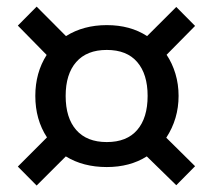

<svg xmlns="http://www.w3.org/2000/svg" viewBox="-20 -646 655 591"><path d="M183.1 -534.9Q236.9 -568.7 308.7 -568.7Q381 -568.7 432.8 -534.9L522.6 -624.6L580.5 -566.2L492.8 -477.4Q510.3 -451.3 520 -419Q529.7 -386.7 529.7 -350.8Q529.7 -280 491.8 -222.1L580.5 -134.4L522.6 -75.9L431.8 -164.6Q380 -131.8 308.7 -131.8Q235.9 -131.8 182.6 -164.6L92.8 -74.9L34.9 -133.3L124.6 -223.1Q88.7 -277.9 88.7 -350.8Q88.7 -422.1 123.6 -476.9L34.9 -567.2L92.8 -625.6ZM182.1 -350.8Q182.1 -283.1 214.6 -245.9Q247.2 -208.7 308.7 -208.7Q370.3 -208.7 402.3 -245.9Q434.4 -283.1 434.4 -350.8Q434.4 -417.9 402.3 -455.1Q370.3 -492.3 308.7 -492.3Q247.2 -492.3 214.6 -455.1Q182.1 -417.9 182.1 -350.8Z"/></svg>

Font: Fira Code Fixed Retina
Style: Regular
Weight: 450
Monospace: yes
Designer: Carrois Corporate, Edenspiekermann AG, Nikita Prokopov
Foundry: Carrois Corporate, Edenspiekermann AG, Nikita Prokopov
Version: Version 5.002